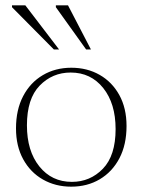

<svg xmlns="http://www.w3.org/2000/svg" viewBox="-20 -690 534 720"><path d="M247 10Q188 10 141 -16.8Q94 -43.5 67 -92.8Q40 -142 40 -208.5Q40 -278.5 66.8 -329.5Q93.5 -380.5 140.5 -408.2Q187.5 -436 247.5 -436Q307 -436 353.8 -409.2Q400.5 -382.5 427.5 -333.5Q454.5 -284.5 454.5 -217.5Q454.5 -147.5 427.8 -96.5Q401 -45.5 354.2 -17.8Q307.5 10 247 10ZM249.5 -8Q318 -8 365.8 -57.2Q413.5 -106.5 413.5 -206Q413.5 -302 367 -360Q320.5 -418 245 -418Q176.5 -418 128.8 -369Q81 -320 81 -220Q81 -124 127.5 -66Q174 -8 249.5 -8ZM201.5 -504.5H182L25 -663V-670H75ZM321 -504.5H303L189.5 -663V-670H235Z"/></svg>

Font: Newsreader Text ExtraLight
Style: Regular
Weight: 275
Designer: Hugues Gentile
Foundry: Production Type
Version: Version 1.001